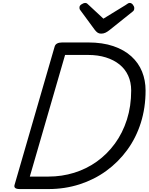

<svg xmlns="http://www.w3.org/2000/svg" viewBox="-20 -1287 1011 1307"><path d="M115 0Q71 0 79 -28L352 -970Q356 -984 369 -991Q382 -998 404 -998H580Q678 -998 751.5 -973Q825 -948 874 -903.5Q923 -859 947 -799.5Q971 -740 971 -671Q971 -553 938.5 -450.5Q906 -348 845.5 -265.5Q785 -183 703 -123.5Q621 -64 521 -32Q421 0 310 0ZM183 -85H310Q401 -85 485 -111Q569 -137 639.5 -187.5Q710 -238 762.5 -310Q815 -382 844 -473Q873 -564 873 -671Q873 -727 852.5 -772Q832 -817 793.5 -848Q755 -879 701 -896Q647 -913 579 -913H423ZM863 -1267Q875 -1267 884.5 -1255Q894 -1243 894 -1232Q894 -1223 891.5 -1218Q889 -1213 884 -1209L724 -1081Q710 -1070 697 -1064Q684 -1058 668 -1058Q654 -1058 644 -1065Q634 -1072 625 -1084L528 -1216Q522 -1223 521.5 -1228Q521 -1233 521 -1237Q521 -1249 535.5 -1258Q550 -1267 559 -1267Q569 -1267 574 -1262Q579 -1257 586 -1251L684 -1160L834 -1252Q841 -1256 848 -1261.5Q855 -1267 863 -1267Z"/></svg>

Font: Playwrite TZ
Style: Regular
Weight: 400
Designer: Veronika Burian, José Scaglione
Foundry: TypeTogether
Version: Version 1.002